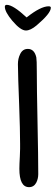

<svg xmlns="http://www.w3.org/2000/svg" viewBox="-44 -773 230 793"><path d="M63 -647Q41 -647 7 -687Q-24 -724 -24 -745Q-24 -753 -16 -753Q10 -753 66 -701Q124 -747 157 -747Q166 -747 166 -741Q166 -718 107 -668Q82 -647 63 -647ZM76 0Q36 0 36 -76Q36 -84 36.5 -97.5Q37 -111 38 -128Q39 -145 39 -158Q39 -171 39 -179Q39 -207 38 -248Q37 -289 35 -344Q33 -399 31.5 -439.5Q30 -480 30 -508Q30 -531 39 -549Q49 -571 71 -571Q98 -571 106 -536Q107 -530 107.5 -516Q108 -502 108 -479Q108 -410 111 -267Q114 -125 114 -54Q114 -35 106 -19Q96 0 76 0Z"/></svg>

Font: Dongol
Style: Regular
Weight: 400
Designer: Abdo Mohamed and Ibrahim Hamdi
Foundry: Protype Foundry
Version: Version 1.000;hotconv 1.0.109;makeotfexe 2.5.65596